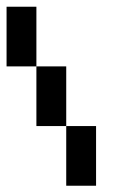

<svg xmlns="http://www.w3.org/2000/svg" viewBox="-20 -475 404 585"><path d="M0 -454.5H90.9V-363.6H0ZM90.9 -272.7H181.8V-181.8H90.9ZM0 -363.6H90.9V-272.7H0ZM90.9 -181.8H181.8V-90.9H90.9ZM181.8 -90.9H272.7V0H181.8ZM181.8 0H272.7V90.9H181.8Z"/></svg>

Font: Micro 5
Style: Regular
Weight: 400
Designer: Sarah Cadigan-Fried
Version: Version 1.000; ttfautohint (v1.8.4.7-5d5b)